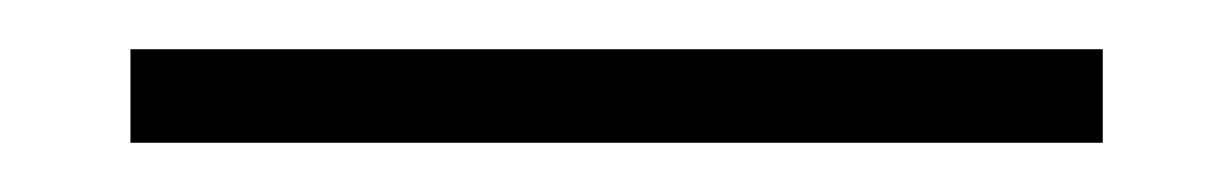

<svg xmlns="http://www.w3.org/2000/svg" viewBox="-20 -384 500 78"><path d="M33 -364H428V-326H33Z"/></svg>

Font: Phudu SemiBold
Style: Regular
Weight: 600
Version: Version 1.005;gftools[0.9.23]